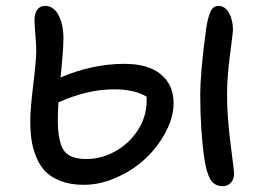

<svg xmlns="http://www.w3.org/2000/svg" viewBox="-20 -656 887 647"><path d="M731 -28.8Q701.7 -28.8 688.7 -51.8Q675.8 -74.7 668.9 -119.1Q654.8 -216.3 654.8 -335.9Q654.8 -413.6 674.8 -560.1Q680.7 -598.1 689.5 -617.2Q698.2 -636.2 715.8 -636.2Q738.3 -636.2 751.7 -612.3Q765.1 -588.4 765.1 -554.2Q765.1 -548.8 755.1 -471.7Q745.1 -394.5 745.1 -336.9Q745.1 -262.7 757.1 -169.9Q769 -77.1 769 -71.8Q769 -52.2 758.1 -40.5Q747.1 -28.8 731 -28.8ZM262.2 -33.2Q217.8 -33.2 184.8 -45.9Q151.9 -58.6 132.6 -78.6Q113.3 -98.6 101.6 -128.2Q89.8 -157.7 85.9 -186.3Q82 -214.8 82 -250Q82 -287.6 92 -370.1Q102.1 -452.6 102.1 -484.9Q102.1 -506.3 99.1 -540.5Q96.2 -574.7 96.2 -587.9Q96.2 -610.4 105.5 -623.3Q114.7 -636.2 131.8 -636.2Q160.6 -636.2 177.2 -605Q193.8 -573.7 193.8 -525.9Q193.8 -490.7 184.1 -395Q291.5 -440.9 399.9 -440.9Q478.5 -440.9 521.7 -405.8Q564.9 -370.6 564.9 -308.1Q564.9 -261.7 539.1 -212.2Q513.2 -162.6 471.9 -123.3Q430.7 -84 374.5 -58.6Q318.4 -33.2 262.2 -33.2ZM174.8 -252.9Q174.8 -181.2 194.1 -150.6Q213.4 -120.1 271 -120.1Q320.3 -120.1 366.9 -145.3Q413.6 -170.4 443.8 -216.3Q474.1 -262.2 474.1 -315.9V-330.1Q433.6 -355 363.8 -355Q274.9 -355 176.8 -311Q174.8 -271 174.8 -252.9Z"/></svg>

Font: Shantell Sans Irregular
Style: Regular
Weight: 400
Designer: Stephen Nixon, Anya Danilova, Shantell Martin
Foundry: Arrow Type
Version: Version 1.006;[9816181b4]